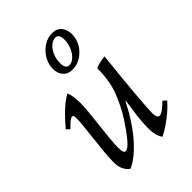

<svg xmlns="http://www.w3.org/2000/svg" viewBox="-213 -810 922 922"><g transform="rotate(-45 248.5 -348.5)"><path d="M118 15Q83 -11 83 -64Q83 -90 86.5 -129Q90 -168 95 -210Q100 -252 103.5 -287Q107 -322 107 -341Q107 -361 98 -361Q84 -361 49 -323L33 -339Q59 -371 92.5 -403.5Q126 -436 160 -455Q166 -442 169 -421.5Q172 -401 172 -376Q172 -354 168.5 -316.5Q165 -279 160 -237.5Q155 -196 151.5 -159Q148 -122 148 -99Q148 -78 151.5 -69.5Q155 -61 162 -61Q178 -61 204.5 -92.5Q231 -124 265 -176Q297 -226 322 -289Q347 -352 347 -440Q379 -452 412 -455Q410 -434 406 -396.5Q402 -359 397.5 -314Q393 -269 389.5 -225.5Q386 -182 383.5 -148Q381 -114 381 -99Q381 -88 384.5 -77Q388 -66 398 -66Q408 -66 423.5 -77.5Q439 -89 458 -108L475 -92Q447 -60 408 -30.5Q369 -1 336 15Q316 -11 316 -64Q316 -103 321 -142Q326 -181 334 -233H332Q278 -128 221.5 -66Q165 -4 118 15ZM260 -518Q229 -518 211.5 -537Q194 -556 194 -588Q194 -620 211 -648.5Q228 -677 255 -694.5Q282 -712 312 -712Q344 -712 360.5 -692Q377 -672 377 -641Q377 -608 360.5 -580Q344 -552 317 -535Q290 -518 260 -518ZM263 -544Q280 -544 296 -558.5Q312 -573 322.5 -597Q333 -621 333 -648Q333 -686 308 -686Q291 -686 274.5 -671.5Q258 -657 248 -633.5Q238 -610 238 -582Q238 -544 263 -544Z"/></g></svg>

Font: Bona Nova SC
Style: Italic
Weight: 400
Italic angle: -4°
Designer: Mateusz Machalski
Foundry: Capitalics
Version: Version 4.001; ttfautohint (v1.8.4.7-5d5b)